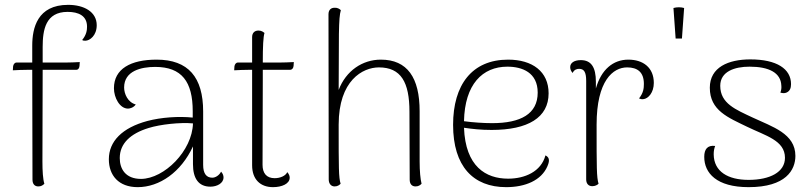

<svg xmlns="http://www.w3.org/2000/svg" viewBox="-20 -760 3344 792"><path d="M261 -740C134 -740 113 -644 113 -572V-502H48C41 -502 35 -495 34 -486L33 -470C46 -471 80 -472 93 -472H113L114 -19C114 -1 123 9 138 9C150 9 157 4 163 -2C157 -21 155 -55 155 -94L156 -472H295C302 -472 307 -478 308 -488L309 -504C299 -503 260 -502 250 -502H156V-566C156 -637 168 -711 259 -711C304 -711 339 -695 339 -650C339 -636 337 -617 319 -595C323 -592 327 -592 332 -592C350 -592 379 -613 379 -656C379 -711 327 -740 261 -740Z M892 -52C884 -36 868 -27 856 -27C832 -27 818 -43 818 -80V-300C818 -441 757 -514 626 -514C519 -514 450 -476 450 -396C450 -357 474 -312 508 -312C516 -312 531 -316 540 -329C507 -338 492 -373 492 -399C492 -468 563 -484 620 -484C730 -484 775 -423 775 -301V-275C716 -281 645 -276 588 -261C484 -233 429 -177 429 -103C429 -37 469 12 548 12C638 12 727 -50 776 -156V-83C776 -24 799 10 848 10C875 10 902 -4 902 -28C902 -35 900 -43 892 -52ZM562 -22C497 -22 474 -64 474 -108C474 -168 518 -209 593 -232C641 -247 724 -256 776 -251C773 -138 658 -23 562 -22Z M1132 -502H1064C1064 -570 1066 -608 1071 -624C1066 -628 1059 -634 1046 -634C1030 -634 1020 -624 1020 -607V-502H961C954 -502 948 -495 947 -486L946 -470C959 -471 993 -472 1006 -472H1020V-78C1020 -20 1054 12 1106 12C1143 12 1175 -2 1175 -27C1175 -33 1173 -41 1165 -50C1158 -34 1135 -25 1113 -25C1079 -25 1063 -46 1063 -80L1064 -428V-472H1177C1184 -472 1190 -478 1191 -488L1192 -504C1182 -503 1142 -502 1132 -502Z M1711 -94V-301C1711 -440 1660 -514 1551 -514C1475 -514 1407 -468 1377 -389L1378 -619C1379 -677 1381 -701 1386 -718C1381 -723 1372 -729 1360 -728C1345 -728 1335 -719 1335 -701L1336 -20C1336 -2 1346 9 1360 9C1373 9 1380 3 1385 -2C1377 -29 1377 -64 1377 -246C1377 -428 1476 -482 1543 -482C1634 -482 1669 -421 1669 -299L1670 -19C1670 -1 1679 9 1694 9C1706 9 1713 4 1719 -2C1714 -21 1711 -55 1711 -94Z M2230 -119C2212 -52 2145 -23 2076 -23C1984 -23 1900 -73 1894 -233C1928 -228 1963 -224 2008 -224C2158 -224 2243 -275 2243 -375C2243 -465 2176 -514 2076 -514C1927 -514 1849 -410 1849 -245C1849 -74 1932 12 2068 12C2147 12 2213 -16 2238 -74C2251 -103 2242 -113 2230 -119ZM2073 -485C2134 -485 2198 -461 2198 -378C2198 -290 2128 -252 2010 -252C1975 -252 1930 -255 1894 -260C1897 -412 1970 -485 2073 -485Z M2572 -514C2509 -514 2460 -473 2438 -395V-423C2438 -482 2419 -512 2376 -512C2349 -512 2332 -501 2332 -483C2332 -475 2335 -467 2342 -459C2349 -474 2361 -476 2369 -476C2389 -476 2398 -463 2398 -426V-20C2398 -2 2408 8 2423 8C2435 8 2444 3 2449 -2C2441 -30 2441 -65 2441 -246C2441 -428 2509 -482 2567 -482C2610 -482 2636 -462 2636 -414C2636 -395 2634 -377 2616 -354C2620 -352 2626 -350 2634 -351C2654 -353 2677 -378 2677 -418C2677 -481 2633 -514 2572 -514Z M2758 -727C2772 -731 2789 -731 2802 -727L2793 -601H2767Z M3068 12C3222 12 3261 -59 3261 -117C3261 -209 3166 -237 3085 -275C3015 -308 2951 -333 2951 -406C2951 -465 3010 -485 3072 -485C3152 -485 3201 -460 3203 -407C3204 -398 3203 -388 3199 -378C3209 -375 3217 -375 3224 -378C3238 -384 3243 -396 3243 -413C3243 -476 3184 -515 3075 -515C2985 -515 2908 -483 2908 -398C2908 -304 2984 -275 3062 -237C3138 -200 3218 -181 3218 -109C3218 -50 3156 -18 3068 -18C2983 -18 2925 -52 2924 -123C2924 -138 2926 -147 2930 -158C2898 -162 2885 -144 2885 -113C2885 -46 2936 12 3068 12Z"/></svg>

Font: Arima Koshi ExtraLight
Style: Regular
Weight: 275
Designer: Joana Correia and Natanael Gama
Foundry: NDISCOVER
Version: Version 1.019;PS 001.019;hotconv 1.0.88;makeotf.lib2.5.64775